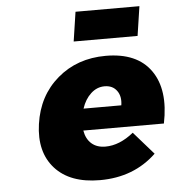

<svg xmlns="http://www.w3.org/2000/svg" viewBox="-54 -811 793 868"><g transform="rotate(-5 342.5 -377.0)"><path d="M111.8 -270Q129.9 -397 219.7 -473.9Q309.6 -550.8 439 -550.8Q581.1 -550.8 643.3 -462.6Q705.6 -374.5 674.8 -223.1H309.1Q315.9 -184.1 340.1 -163.1Q364.3 -142.1 402.8 -142.1Q466.8 -142.1 530.8 -193.8L621.1 -90.8Q519 6.8 365.2 6.8Q229.5 6.8 161.6 -68.6Q93.8 -144 111.8 -270ZM300.8 -627.9 320.8 -761.2H610.8L590.8 -627.9ZM318.8 -321.8H490.2Q496.6 -362.3 477.5 -388.2Q458.5 -414.1 421.9 -414.1Q387.2 -414.1 359.9 -388.9Q332.5 -363.8 318.8 -321.8Z"/></g></svg>

Font: Trueno ExtraBold
Style: Italic
Weight: 800
Designer: Julieta Ulanovsky
Foundry: Julieta Ulanovsky
Version: Version 3.001b | FøM Fix